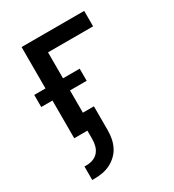

<svg xmlns="http://www.w3.org/2000/svg" viewBox="-180 -623 859 948"><g transform="rotate(-30 250.0 -148.5)"><path d="M65 223V146H77Q96 146 114 139.5Q132 133 144 119Q156 105 161 86.5Q166 68 166 49V0H91V-215H27V-284H91V-520H448V-432H191V-284H286V-215H191V-88H254V49Q254 73 249.5 96Q245 119 234.5 140Q224 161 206.5 177.5Q189 194 168 204.5Q147 215 123.5 219Q100 223 77 223Z"/></g></svg>

Font: Iosevka Custom Semibold
Style: Regular
Weight: 600
Designer: Belleve Invis
Foundry: Belleve Invis
Version: Version 27.0.2; ttfautohint (v1.8.4)